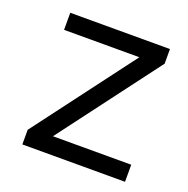

<svg xmlns="http://www.w3.org/2000/svg" viewBox="-95 -576 653 666"><g transform="rotate(20 231.5 -243.0)"><path d="M55 0V-54L333 -423H55V-486H423V-432L145 -63H434V0Z"/></g></svg>

Font: Nunito Sans
Style: Regular
Weight: 400
Designer: Vernon Adams
Foundry: Vernon Adams
Version: Version 3.101; ttfautohint (v1.8.4.7-5d5b);gftools[0.9.27]